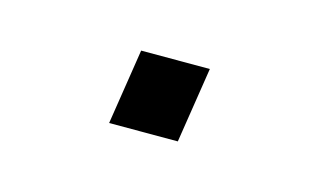

<svg xmlns="http://www.w3.org/2000/svg" viewBox="-30 -133 314 189"><g transform="rotate(15 127.0 -38.5)"><path d="M86 0 98 -77H168L156 0Z"/></g></svg>

Font: Sora ExtraLight
Style: Italic
Weight: 200
Designer: Jonathan Barnbrook, Juli√°n Moncada
Version: Version 1.000